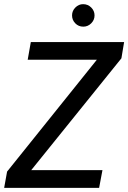

<svg xmlns="http://www.w3.org/2000/svg" viewBox="-28 -902 616 922"><path d="M-8 0 6 -78 437 -615H105L120 -700H568L555 -622L122 -85H464L448 0ZM372 -774Q349 -774 333.5 -790Q318 -806 318 -828Q318 -850 334 -866Q350 -882 371 -882Q394 -882 410 -866Q426 -850 426 -828Q426 -806 410 -790Q394 -774 372 -774Z"/></svg>

Font: DM Sans 28pt Medium
Style: Italic
Weight: 500
Italic angle: -10°
Version: Version 4.004;gftools[0.9.30]